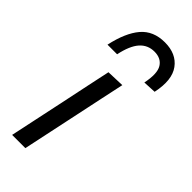

<svg xmlns="http://www.w3.org/2000/svg" viewBox="-248 -807 847 847"><g transform="rotate(45 176.0 -383.0)"><path d="M35 0Q46.5 -55 57.5 -106Q68.5 -157 81.5 -219L92 -268.5Q106 -336 117.2 -388.8Q128.5 -441.5 140 -496L223.5 -499Q211.5 -442.5 200.2 -390Q189 -337.5 174.5 -268.5L164 -219Q151 -157 140 -106Q129 -55 117.5 0ZM284 -576Q298 -644.5 279.5 -674.2Q261 -704 219.5 -704Q178 -704 151.2 -673.8Q124.5 -643.5 111 -579H51Q71 -671 111.2 -718.2Q151.5 -765.5 223 -765.5Q294.5 -765.5 329.5 -717.8Q364.5 -670 345 -579Z"/></g></svg>

Font: Commissioner
Style: Italic
Weight: 400
Italic angle: -12°
Designer: Kostas Bartsokas
Foundry: Kostas Bartsokas
Version: Version 1.000; ttfautohint (v1.8.3)